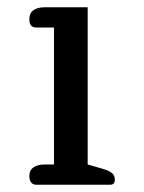

<svg xmlns="http://www.w3.org/2000/svg" viewBox="-20 -510 398 530"><path d="M61 -24Q61 -40 72.5 -48Q84 -56 104 -56H129V-434H80Q61 -434 61 -457Q61 -474 72.5 -482Q84 -490 104 -490H222V-56L267 -43Q283 -38 290 -31.5Q297 -25 297 -14Q297 0 284 0H80Q71 0 66 -6.5Q61 -13 61 -24Z"/></svg>

Font: Maitree Medium
Style: Regular
Weight: 500
Designer: CadsonDemak Team
Foundry: CadsonDemak
Version: Version 1.000